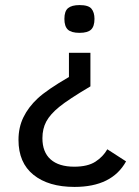

<svg xmlns="http://www.w3.org/2000/svg" viewBox="-20 -547 552 760"><path d="M354 -472.2Q354 -442.9 340.6 -429.9Q327.1 -417 294.9 -417Q262.2 -417 248.5 -429.9Q234.9 -442.9 234.9 -472.2Q234.9 -502.9 249.5 -514.9Q264.2 -526.9 294.9 -526.9Q330.1 -526.9 342 -512.5Q354 -498 354 -472.2ZM479 91.8Q423.3 192.9 274.9 192.9Q171.9 192.9 112.5 145Q53.2 97.2 53.2 6.8Q53.2 -43 72.8 -83Q92.3 -123 128.9 -157.2Q165.5 -191.4 252.9 -242.2V-337.9H337.9V-205.1Q250.5 -153.3 214.6 -124Q178.7 -94.7 163.3 -66.2Q147.9 -37.6 147.9 0Q147.9 55.2 180.4 84Q212.9 112.8 273.9 112.8Q327.1 112.8 357.7 93Q388.2 73.2 404.8 43.9Z"/></svg>

Font: Lorenzo Sans
Style: Regular
Weight: 400
Foundry: Intel Corporation
Version: Version 1.00; ttfautohint (v1.5)